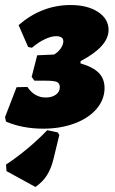

<svg xmlns="http://www.w3.org/2000/svg" viewBox="-35 -502 459 764"><path d="M-11 -18 -15 -36 31 -155 74 -156Q102 -114 147 -114Q172 -114 187.5 -125.5Q203 -137 203 -155Q203 -171 191 -176Q179 -181 145 -181H102L91 -196L113 -282L180 -285Q196 -294 206.5 -309Q217 -324 217 -338Q217 -348 209.5 -353Q202 -358 188 -358Q169 -358 143.5 -346Q118 -334 92 -312L77 -315L39 -402Q131 -482 246 -482Q313 -482 355 -454.5Q397 -427 397 -383Q397 -317 286 -259L285 -250Q336 -235 358.5 -211.5Q381 -188 381 -152Q381 -106 349.5 -69Q318 -32 262 -11Q206 10 137 10Q55 10 -11 -18ZM-9 179 -11 153Q80 92 153 16L195 25L201 35L178 130Q169 168 152 195Q135 222 106 242Z"/></svg>

Font: Alegreya Black
Style: Italic
Weight: 900
Italic angle: -7°
Designer: Juan Pablo del Peral
Foundry: Huerta Tipografica
Version: Version 2.007; ttfautohint (v1.6)